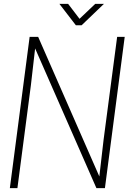

<svg xmlns="http://www.w3.org/2000/svg" viewBox="-20 -970 690 990"><path d="M286.1 -950.2H331.1L390.1 -873L471.2 -950.2H516.1L400.9 -839.8H371.1ZM623 -779.8 521 0H477.1L161.1 -720.2L139.2 -529.8L69.8 0H30.8L132.8 -779.8H176.8L492.2 -60.1L514.2 -250L584 -779.8Z"/></svg>

Font: Cooper Hewitt
Style: Light Italic
Weight: 704
Designer: Village Type and Design LLC
Foundry: Cooper Hewitt Smithsonian Design Museum
Version: 1.000